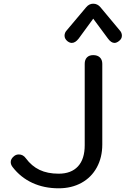

<svg xmlns="http://www.w3.org/2000/svg" viewBox="-20 -1008 679 1038"><path d="M48 -105Q38 -118 38 -132Q38 -149 55 -163Q66 -173 82 -173Q105 -173 120 -152Q151 -110 194 -89.5Q237 -69 297 -69Q365 -69 401.5 -108.5Q438 -148 438 -223V-663Q438 -685 450 -697.5Q462 -710 484 -710Q507 -710 520 -697.5Q533 -685 533 -663V-227Q533 -157 503.5 -103Q474 -49 420.5 -19.5Q367 10 297 10Q218 10 154.5 -19.5Q91 -49 48 -105ZM329 -815Q329 -831 340 -843L446 -969Q462 -988 484 -988Q507 -988 523 -969L628 -843Q639 -831 639 -815Q639 -798 623 -786Q610 -776 599 -776Q581 -776 564 -799L484 -907L405 -799Q387 -776 368 -776Q357 -776 345 -785Q329 -798 329 -815Z"/></svg>

Font: Kodchasan Medium
Style: Regular
Weight: 500
Designer: Katatrad Aksorn Co.,Ltd.
Foundry: Cadson Demak Co.,Ltd.
Version: Version 1.000; ttfautohint (v1.6)